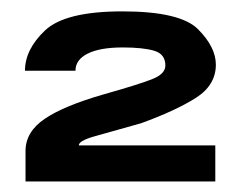

<svg xmlns="http://www.w3.org/2000/svg" viewBox="-20 -702 437 346"><path d="M26 -375H368V-440H122Q122 -448 148.5 -455.8Q175 -463.5 234.5 -480Q296.5 -502.5 332.8 -525.5Q369 -548.5 369 -585.5Q369 -617 337 -649.2Q305 -681.5 200.5 -681.5Q97.5 -681.5 61.2 -647.2Q25 -613 25 -574.5H116Q116 -594.5 138.2 -605.5Q160.5 -616.5 201 -616.5Q238 -616.5 258 -610.5Q278 -604.5 278 -584Q278 -569 255.2 -559.8Q232.5 -550.5 167 -532Q95.5 -511.5 60.8 -488Q26 -464.5 26 -430Z"/></svg>

Font: Anybody Thin ExtraBold
Style: Regular
Weight: 800
Version: Version 1.113;gftools[0.9.25]